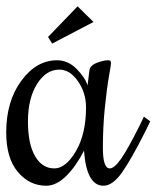

<svg xmlns="http://www.w3.org/2000/svg" viewBox="-32 -592 499 612"><path d="M295.9 -121.1Q295.9 -55.2 317.9 -55.2Q332.5 -55.2 354 -85.9Q375.5 -116.7 412.1 -189.9L426.8 -220.2L446.8 -205.1L432.1 -174.8Q385.7 -82.5 356.2 -41.3Q326.7 0 297.9 0Q243.7 0 235.8 -111.8Q210.4 -62 179 -31Q147.5 0 115.2 0Q62 0 24.9 -43.9Q-12.2 -87.9 -12.2 -169.9Q-12.2 -269 35.9 -334.5Q84 -399.9 149.9 -399.9Q184.6 -399.9 211.7 -372.8Q238.8 -345.7 247.1 -319.8L252.9 -367.2Q254.9 -383.3 276.4 -391.6Q297.9 -399.9 312 -399.9Q317.9 -399.9 319.8 -397.9Q321.8 -396 321.8 -390.1Q321.8 -385.3 315.2 -348.1Q308.6 -311 302.2 -248.8Q295.9 -186.5 295.9 -121.1ZM242.2 -250Q242.2 -295.9 216.6 -333Q190.9 -370.1 157.2 -370.1Q114.7 -370.1 85.9 -324Q57.1 -277.8 57.1 -205.1Q57.1 -133.3 79.8 -94.2Q102.5 -55.2 141.1 -55.2Q177.7 -55.2 210 -110.1Q242.2 -165 242.2 -250ZM134.3 -453.1 121.1 -474.1 215.3 -571.8 266.1 -522Z"/></svg>

Font: Rochester
Style: Regular
Weight: 400
Designer: Gillian Fisher
Foundry: Font Diner, Inc DBA Sideshow
Version: Version 1.005